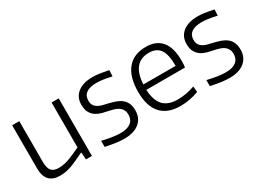

<svg xmlns="http://www.w3.org/2000/svg" viewBox="-32 -1051 2097 1560"><g transform="rotate(-30 1016.5 -271.0)"><path d="M208 10Q75 10 75 -137V-540H142V-159Q142 -101 162.5 -75.5Q183 -50 230 -50Q282 -50 335 -70.5Q388 -91 445 -119V-540H512V0H456L451 -67H447Q405 -47 373.5 -32.5Q342 -18 315 -8.5Q288 1 263 5.5Q238 10 208 10Z M812 11Q778 11 739.5 6Q701 1 638 -12V-69Q685 -58 727.5 -51Q770 -44 808 -44Q871 -44 904 -69.5Q937 -95 937 -143Q937 -168 928 -185.5Q919 -203 903.5 -215Q888 -227 866 -234.5Q844 -242 819 -247Q789 -253 758 -261Q727 -269 702 -285Q677 -301 661 -329Q645 -357 645 -403Q645 -473 695.5 -513Q746 -553 835 -553Q850 -553 864.5 -552Q879 -551 896 -548.5Q913 -546 933.5 -542.5Q954 -539 983 -533L980 -476Q931 -487 899 -491.5Q867 -496 839 -496Q776 -496 743.5 -472.5Q711 -449 711 -404Q711 -377 721 -360Q731 -343 749 -332Q767 -321 790.5 -315Q814 -309 841 -303Q875 -295 904.5 -284.5Q934 -274 956 -256.5Q978 -239 990.5 -212Q1003 -185 1003 -145Q1003 -72 952.5 -30.5Q902 11 812 11Z M1340 9Q1220 9 1158.5 -59.5Q1097 -128 1097 -261Q1097 -401 1157.5 -475Q1218 -549 1333 -549Q1430 -549 1480 -488.5Q1530 -428 1530 -310Q1530 -287 1529 -271Q1528 -255 1525 -244H1163Q1168 -143 1212.5 -95.5Q1257 -48 1348 -48Q1385 -48 1425 -55Q1465 -62 1507 -77L1512 -23Q1474 -8 1428 0.5Q1382 9 1340 9ZM1331 -495Q1175 -495 1164 -294H1467Q1467 -401 1434 -448Q1401 -495 1331 -495Z M1799 11Q1765 11 1726.5 6Q1688 1 1625 -12V-69Q1672 -58 1714.5 -51Q1757 -44 1795 -44Q1858 -44 1891 -69.5Q1924 -95 1924 -143Q1924 -168 1915 -185.5Q1906 -203 1890.5 -215Q1875 -227 1853 -234.5Q1831 -242 1806 -247Q1776 -253 1745 -261Q1714 -269 1689 -285Q1664 -301 1648 -329Q1632 -357 1632 -403Q1632 -473 1682.5 -513Q1733 -553 1822 -553Q1837 -553 1851.5 -552Q1866 -551 1883 -548.5Q1900 -546 1920.5 -542.5Q1941 -539 1970 -533L1967 -476Q1918 -487 1886 -491.5Q1854 -496 1826 -496Q1763 -496 1730.5 -472.5Q1698 -449 1698 -404Q1698 -377 1708 -360Q1718 -343 1736 -332Q1754 -321 1777.5 -315Q1801 -309 1828 -303Q1862 -295 1891.5 -284.5Q1921 -274 1943 -256.5Q1965 -239 1977.5 -212Q1990 -185 1990 -145Q1990 -72 1939.5 -30.5Q1889 11 1799 11Z"/></g></svg>

Font: Plata Sans Light
Style: Regular
Weight: 300
Designer: Pablo Impallari, Andres Torresi, & Cristiano Sobral
Foundry: Pablo Impallari, Andres Torresi, & Cristiano Sobral
Version: Version 1.00;December 28, 2019;FontCreator 12.0.0.2547 64-bi